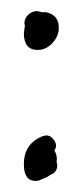

<svg xmlns="http://www.w3.org/2000/svg" viewBox="-20 -505 141 346"><path d="M48 -415Q63 -415 74.5 -427.5Q86 -440 86 -455Q86 -478 63 -483H55Q49 -485 47 -485Q38 -485 31 -478.5Q24 -472 24 -463V-461L25 -460Q23 -446 23 -445Q23 -415 48 -415ZM55 -182Q55 -182 58 -183L60 -184Q64 -186 65 -186Q70 -190 77 -193Q86 -202 82 -213Q84 -224 78 -234Q84 -242 78 -251.5Q72 -261 63 -261L55 -259Q23 -245 23 -209Q23 -179 44 -179Q51 -179 55 -182Z"/></svg>

Font: Neythal
Style: Regular
Weight: 400
Designer: Tharique Azeez
Foundry: Tharique Azeez
Version: Version 0.44